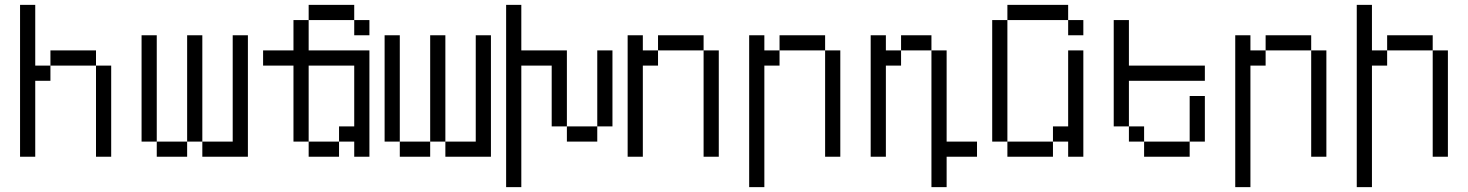

<svg xmlns="http://www.w3.org/2000/svg" viewBox="-20 -645 6040 790"><path d="M62.5 -625Q62.5 -625 62.5 0H125V-312.5H187.5V-375H125Q125 -375 125 -625ZM375 -375Q375 -375 375 0H437.5Q437.5 0 437.5 -375ZM187.5 -375H375V-437.5H187.5Z M625 -62.5V0H750V-62.5ZM625 -62.5V-500H562.5V-62.5ZM750 -62.5H812.5V0H1000Q1000 0 1000 -500H937.5V-62.5H812.5V-500H750Z M1500 -500V-562.5H1437.5V-500ZM1250 -62.5V0H1375V-62.5ZM1250 -62.5V-375H1437.5Q1437.5 -375 1437.5 -125H1375V-62.5H1437.5V0H1500V-437.5H1250Q1250 -437.5 1250 -562.5H1187.5Q1187.5 -562.5 1187.5 -437.5H1062.5V-375H1187.5V-62.5ZM1250 -562.5H1437.5V-625H1250Z M1625 -62.5V0H1750V-62.5ZM1625 -62.5V-500H1562.5V-62.5ZM1750 -62.5H1812.5V0H2000Q2000 0 2000 -500H1937.5V-62.5H1812.5V-500H1750Z M2062.5 -625Q2062.5 -625 2062.5 125H2125Q2125 125 2125 -375H2250Q2250 -375 2250 -125H2312.5V-62.5H2437.5V-125H2312.5V-437.5H2125V-625ZM2437.5 -125H2500V-437.5H2437.5Z M2562.5 -500Q2562.5 -500 2562.5 0H2625Q2625 0 2625 -375H2687.5V-437.5H2625V-500ZM2875 -437.5V0H2937.5V-437.5ZM2687.5 -437.5H2875V-500H2687.5Z M3062.5 -500Q3062.5 -500 3062.5 125H3125Q3125 125 3125 -375H3187.5V-437.5H3125V-500ZM3375 -437.5V0H3437.5V-437.5ZM3187.5 -437.5H3375V-500H3187.5Z M4000 0V-62.5H3875Q3875 -62.5 3875 -437.5H3812.5V125H3875Q3875 125 3875 0ZM3562.5 -500Q3562.5 -500 3562.5 0H3625Q3625 0 3625 -375H3687.5V-437.5H3625V-500ZM3687.5 -437.5H3812.5V-500H3687.5Z M4437.5 -500V-562.5H4375V-500ZM4125 -62.5V0H4312.5V-62.5ZM4125 -62.5Q4125 -62.5 4125 -562.5H4062.5Q4062.5 -562.5 4062.5 -62.5ZM4375 -62.5V0H4437.5V-437.5H4375V-125H4312.5V-62.5ZM4125 -562.5H4375V-625H4125Z M4937.5 -312.5V-375H4625V-562.5H4562.5V-125H4625V-62.5H4687.5V0H4875V-62.5H4687.5V-125H4625V-312.5ZM4875 -62.5H4937.5V-250H4875Z M5062.5 -500Q5062.5 -500 5062.5 125H5125Q5125 125 5125 -375H5187.5V-437.5H5125V-500ZM5375 -437.5V0H5437.5V-437.5ZM5187.5 -437.5H5375V-500H5187.5Z M5562.5 -625Q5562.5 -625 5562.5 125H5625Q5625 125 5625 -375H5687.5V-437.5H5625V-625ZM5875 -437.5V0H5937.5V-437.5ZM5687.5 -437.5H5875V-500H5687.5Z"/></svg>

Font: BFUnifontExMono
Style: Regular
Weight: 500
Version: Version 15.0.06